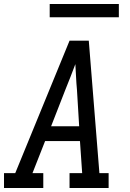

<svg xmlns="http://www.w3.org/2000/svg" viewBox="-30 -938 650 958"><path d="M186 0H-10V-74H46L317 -735H413L466 -74H512V0H317V-74H380L369 -234H195L132 -74H186ZM225 -308H365L354 -490Q351 -522 349.5 -554Q348 -586 346 -618Q334 -586 321.5 -554Q309 -522 296 -490ZM563 -852H218V-918H563Z"/></svg>

Font: Iosevka HT Extended
Style: Italic
Weight: 400
Width: 7
Italic angle: -9°
Monospace: yes
Designer: Belleve Invis
Foundry: Belleve Invis
Version: Version 32.3.0; ttfautohint (v1.8.4)